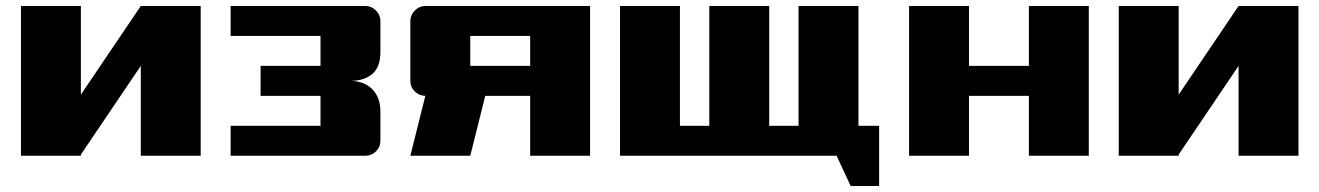

<svg xmlns="http://www.w3.org/2000/svg" viewBox="-20 -520 4405 641"><path d="M650 0H450V-300L250 -4V0H50V-500H250V-204L450 -500H650Z M750 -100H1050V-200H850V-300H1050V-400H750V-500H1200Q1220 -500 1235 -485Q1250 -470 1250 -450V-346Q1250 -297 1224 -274Q1198 -251 1153 -250Q1199 -248 1224.5 -220.5Q1250 -193 1250 -147V-50Q1250 -29 1235 -14.5Q1220 0 1200 0H750Z M1550 -400V-300H1750V-400ZM1950 0H1750V-200H1600L1550 0H1350L1400 -200Q1380 -200 1365 -214.5Q1350 -229 1350 -250V-450Q1350 -470 1365 -485Q1380 -500 1400 -500H1950Z M2050 -500H2250V-100H2348V-500H2548V-100H2646V-500H2846V-100H2915V101H2820L2773 0H2050Z M3015 -500H3215V-300H3415V-500H3615V0H3415V-200H3215V0H3015Z M4315 0H4115V-300L3915 -4V0H3715V-500H3915V-204L4115 -500H4315Z"/></svg>

Font: Tokeely Brookings
Style: Regular
Weight: 400
Designer: Peter Wiegel
Foundry: Peter Wiegel
Version: Version 2.001